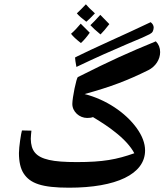

<svg xmlns="http://www.w3.org/2000/svg" viewBox="-20 -1007 781 892"><path d="M381 -906C391 -914 404 -927 421 -945C400 -964 386 -978 379 -987C362 -969 348 -955 337 -945C346 -934 361 -921 381 -906ZM447 -847C458 -858 472 -874 488 -895L446 -938C424 -914 409 -898 400 -890C410 -879 426 -864 447 -847ZM335 -696C425 -739 504 -774 570 -802C629 -826 664 -842 675 -848C690 -856 692 -863 694 -878C694 -888 690 -896 680 -904C618 -875 555 -845 492 -817C424 -786 370 -761 330 -741C329 -740 329 -739 329 -736C329 -731 331 -718 335 -696ZM356 -807C369 -819 383 -835 397 -855L355 -897C340 -879 325 -863 310 -850C319 -838 334 -824 356 -807ZM301 -135C520 -135 654 -198 654 -308C654 -341 641 -376 615 -412C563 -484 472 -545 373 -570C496 -604 572 -633 669 -681C703 -698 724 -731 724 -765C724 -785 717 -802 704 -815C573 -761 501 -729 342 -649C335 -646 316 -553 316 -524C316 -488 349 -459 385 -459C395 -459 404 -460 412 -463C455 -437 488 -415 510 -397C555 -363 588 -326 604 -295C522 -266 459 -254 337 -254C281 -254 238 -257 208 -264C146 -278 124 -307 123 -362C123 -375 125 -387 126 -400L82 -401C78 -389 68 -324 68 -296C68 -256 75 -224 90 -201C120 -155 174 -135 301 -135Z"/></svg>

Font: Noto Naskh Arabic UI
Style: Bold
Weight: 700
Designer: Monotype Design Team, David Williams, Mohamad Dakak and Nizar Qandah
Foundry: Monotype Imaging Inc.
Version: Version 2.016